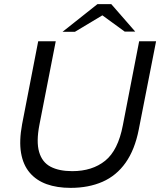

<svg xmlns="http://www.w3.org/2000/svg" viewBox="-20 -900 776 930"><path d="M322 10Q256 10 206 -8Q156 -26 124 -63.5Q92 -101 82 -159Q72 -217 87 -298L165 -700H250L171 -296Q155 -214 169.5 -164Q184 -114 225 -92.5Q266 -71 330 -71Q427 -71 489.5 -121.5Q552 -172 575 -293L654 -700H736L652 -272Q633 -175 588.5 -112Q544 -49 476.5 -19.5Q409 10 322 10ZM283 -746 452 -880H519L493 -836L343 -746ZM584 -747 459 -838 452 -880H519L635 -747Z"/></svg>

Font: REM Light
Style: Italic
Weight: 300
Italic angle: -11°
Designer: Octavio Pardo
Foundry: Ashler Design
Version: Version 1.005;gftools[0.9.28]